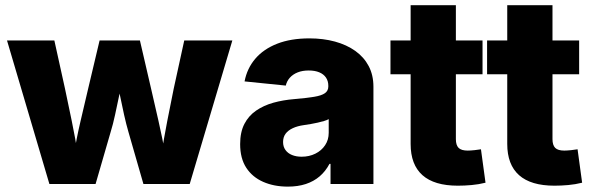

<svg xmlns="http://www.w3.org/2000/svg" viewBox="-20 -691 2224 721"><path d="M165.5 0 6.3 -539.1H184.1L224.1 -357.9Q235.8 -301.3 249.3 -237.5Q262.7 -173.8 273.9 -101.1H255.4Q267.6 -173.3 282.7 -237.3Q297.9 -301.3 311 -357.9L354 -539.1H505.4L547.4 -357.9Q560.1 -301.3 575 -237.5Q589.8 -173.8 602.5 -101.1H584.5Q595.7 -173.3 608.2 -237.1Q620.6 -300.8 632.3 -357.9L671.9 -539.1H852.5L692.4 0H518.6L462.4 -195.3Q454.1 -223.6 446 -259.8Q438 -295.9 430.4 -333.3Q422.9 -370.6 414.6 -401.4H443.4Q435.5 -370.6 427.7 -333.3Q419.9 -295.9 412.1 -259.8Q404.3 -223.6 395.5 -195.3L338.9 0Z M1061 9.8Q1008.8 9.8 968.3 -8.1Q927.7 -25.9 904.8 -61Q881.8 -96.2 881.8 -149.9Q881.8 -194.8 897.7 -225.6Q913.6 -256.3 941.7 -275.6Q969.7 -294.9 1006.3 -305.2Q1043 -315.4 1084.5 -318.8Q1130.9 -322.8 1159.2 -327.4Q1187.5 -332 1200.2 -341.1Q1212.9 -350.1 1212.9 -366.2V-368.7Q1212.9 -386.7 1204.1 -399.7Q1195.3 -412.6 1179 -419.4Q1162.6 -426.3 1139.2 -426.3Q1115.7 -426.3 1097.9 -419.2Q1080.1 -412.1 1068.6 -399.4Q1057.1 -386.7 1053.2 -369.6L898.4 -385.3Q907.7 -434.1 938.7 -470.5Q969.7 -506.8 1021 -526.9Q1072.3 -546.9 1142.1 -546.9Q1193.8 -546.9 1237.8 -534.9Q1281.7 -522.9 1314.2 -499.8Q1346.7 -476.6 1364.5 -442.9Q1382.3 -409.2 1382.3 -365.2V0H1221.2V-75.7H1217.3Q1202.6 -47.9 1180.4 -28.8Q1158.2 -9.8 1128.4 0Q1098.6 9.8 1061 9.8ZM1112.8 -102.5Q1141.1 -102.5 1164.3 -114Q1187.5 -125.5 1200.9 -145.8Q1214.4 -166 1214.4 -192.4V-243.7Q1207.5 -239.7 1196.8 -236.6Q1186 -233.4 1173.3 -230.5Q1160.6 -227.5 1147.2 -225.3Q1133.8 -223.1 1121.1 -221.2Q1096.7 -217.8 1079.1 -209.5Q1061.5 -201.2 1052.2 -188.5Q1043 -175.8 1043 -157.7Q1043 -140.1 1052 -127.7Q1061 -115.2 1076.7 -108.9Q1092.3 -102.5 1112.8 -102.5Z M1792 -539.1V-412.1H1446.3V-539.1ZM1522 -671.4H1691.9V-168.5Q1691.9 -146 1702.1 -135.7Q1712.4 -125.5 1736.3 -125.5Q1746.1 -125.5 1762.5 -127.2Q1778.8 -128.9 1786.1 -130.4L1803.2 -4.9Q1777.8 1.5 1751 3.9Q1724.1 6.3 1699.2 6.3Q1610.8 6.3 1566.4 -33.2Q1522 -72.8 1522 -150.4Z M2154.8 -539.1V-412.1H1809.1V-539.1ZM1884.8 -671.4H2054.7V-168.5Q2054.7 -146 2064.9 -135.7Q2075.2 -125.5 2099.1 -125.5Q2108.9 -125.5 2125.2 -127.2Q2141.6 -128.9 2148.9 -130.4L2166 -4.9Q2140.6 1.5 2113.8 3.9Q2086.9 6.3 2062 6.3Q1973.6 6.3 1929.2 -33.2Q1884.8 -72.8 1884.8 -150.4Z"/></svg>

Font: Inter 18pt ExtraBold
Style: Regular
Weight: 800
Designer: Rasmus Andersson
Foundry: rsms
Version: Version 4.001;git-66647c0bb